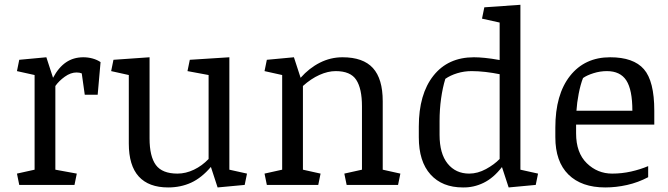

<svg xmlns="http://www.w3.org/2000/svg" viewBox="-20 -783 2830 813"><path d="M126.5 -465.3 51.8 -481.9 61.5 -529.8 176.3 -540.5 204.6 -453.6Q228 -497.6 259.5 -519Q291 -540.5 333 -540.5Q353 -540.5 372.3 -535.2Q391.6 -529.8 405.8 -520L393.6 -381.8H338.9L326.2 -472.2Q316.9 -476.1 304.2 -476.1Q279.3 -476.1 254.4 -458.3Q229.5 -440.4 214.4 -418.9V-64.5L305.2 -47.9L295.4 0H61.5L51.8 -47.9L126.5 -64.5Z M613.3 -196.8Q613.3 -120.6 640.1 -84.2Q667 -47.9 731.4 -47.9Q766.6 -47.9 801.3 -64.5Q835.9 -81.1 863.3 -109.9V-465.3L773.9 -481.9L783.7 -529.8L951.2 -540.5V-64.5L1025.9 -47.9L1016.1 0L901.4 10.7L873 -76.2Q833.5 -29.8 789.3 -9.5Q745.1 10.7 691.9 10.7Q609.9 10.7 567.6 -35.6Q525.4 -82 525.4 -175.3V-465.3L450.7 -481.9L460.4 -529.8L613.3 -540.5Z M1100.1 -47.9 1174.8 -64.5V-465.3L1100.1 -481.9L1109.9 -529.8L1224.6 -540.5L1252.9 -453.6Q1289.1 -494.6 1334.5 -517.6Q1379.9 -540.5 1430.2 -540.5Q1517.6 -540.5 1559.1 -494.9Q1600.6 -449.2 1600.6 -354.5V-64.5L1675.3 -47.9L1665.5 0H1447.8L1438 -47.9L1512.7 -64.5V-333Q1512.7 -407.7 1488.5 -444.8Q1464.4 -481.9 1401.4 -481.9Q1368.7 -481.9 1332.8 -465.8Q1296.9 -449.7 1262.7 -418.9V-64.5L1337.4 -47.9L1327.6 0H1109.9Z M2183.6 -64.5 2258.3 -47.9 2248.5 0 2133.8 10.7 2105.5 -75.7Q2069.8 -29.3 2027.6 -8.8Q1985.4 11.7 1939.9 10.7Q1852.5 10.7 1803 -44.2Q1753.4 -99.1 1753.4 -201.7V-247.1Q1753.4 -384.3 1815.2 -462.4Q1877 -540.5 1986.8 -540.5Q2007.3 -540.5 2033.9 -537.8Q2060.5 -535.2 2095.7 -528.8V-687.5L2021 -704.1L2030.8 -752L2183.6 -762.7ZM1841.3 -211.9Q1841.3 -132.3 1875.5 -90.1Q1909.7 -47.9 1966.8 -47.9Q2002.4 -47.9 2037.8 -67.1Q2073.2 -86.4 2095.7 -109.9V-468.8Q2067.4 -474.6 2036.1 -478.3Q2004.9 -481.9 1977.1 -481.9Q1945.3 -481.9 1916 -472.9Q1886.7 -463.9 1865.7 -449.2Q1854 -411.1 1847.7 -365.5Q1841.3 -319.8 1841.3 -270Z M2419.4 -255.4V-218.3Q2419.4 -136.2 2464.6 -92Q2509.8 -47.9 2572.3 -47.9Q2612.8 -47.9 2651.9 -56.6Q2690.9 -65.4 2724.6 -79.6V-32.7Q2682.1 -10.3 2635.5 0.2Q2588.9 10.7 2543 10.7Q2442.4 10.7 2387 -43.9Q2331.5 -98.6 2331.5 -202.1V-242.7Q2331.5 -382.8 2393.8 -461.7Q2456.1 -540.5 2563.5 -540.5Q2662.6 -540.5 2706.5 -490Q2750.5 -439.5 2750.5 -314V-255.4ZM2448.7 -452.6Q2438 -425.3 2430.4 -386.2Q2422.9 -347.2 2420.9 -314H2657.7Q2657.7 -402.8 2632.1 -442.4Q2606.4 -481.9 2549.8 -481.9Q2521 -481.9 2493.2 -473.1Q2465.3 -464.4 2448.7 -452.6Z"/></svg>

Font: Noticia Text
Style: Regular
Weight: 400
Designer: JM Sole
Foundry: JM Sole
Version: Version 1.003